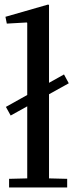

<svg xmlns="http://www.w3.org/2000/svg" viewBox="-20 -826 332 846"><path d="M192 -806 196 -804V-40L276 -38V0H20V-38L100 -40V-725L98 -727L10 -722L4 -752ZM283 -459 27 -317 6 -355 262 -498Z"/></svg>

Font: Minipax
Style: Regular
Weight: 400
Designer: Raphaël Ronot
Foundry: Velvetyne Type Foundry
Version: Version 1.000